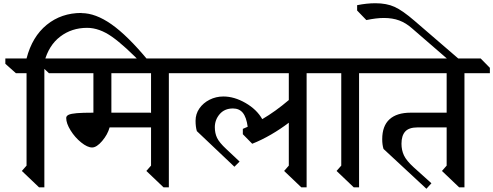

<svg xmlns="http://www.w3.org/2000/svg" viewBox="-20 -1147 3046 1186"><path d="M894 -775 871 -739Q751 -864 672.5 -919.5Q594 -975 518 -975Q423 -975 352 -921Q281 -867 254 -765V10H221L115 -91L144 -124V-695H78L13 -753V-786H144Q179 -921 269 -994Q359 -1067 483 -1067L484 -1066Q570 -1066 668.5 -997Q767 -928 894 -775Z M1023 -695V10H990L884 -91L913 -124V-360H657Q645 -316 611 -276Q577 -236 549 -236Q520 -236 481.5 -267Q443 -298 416 -341.5Q389 -385 389 -418Q389 -431 404 -438Q419 -445 454.5 -448Q490 -451 556 -451H557V-695H282L221 -753V-786H1122L1179 -728L1180 -695ZM913 -695H668V-451H910L913 -448Z M1874 -695V10H1841L1735 -91L1764 -124V-389Q1713 -350 1654.5 -316Q1596 -282 1538 -259L1480 -318V-351Q1500 -359 1510 -364Q1502 -423 1480 -450Q1458 -477 1419 -477Q1367 -477 1337 -442Q1307 -407 1307 -361Q1307 -324 1321 -295Q1335 -266 1377 -227L1460 -149L1428 -117L1196 -337Q1188 -364 1188 -401Q1188 -443 1211.5 -477Q1235 -511 1274.5 -531Q1314 -551 1360 -551Q1427 -551 1496.5 -511Q1566 -471 1600 -411Q1682 -459 1764 -529V-695H1103L1046 -753V-786H1974L2031 -728V-695Z M2198 -695V10H2165L2059 -91L2088 -124V-695H2014L1957 -753V-786H2298L2355 -728V-695Z M2849 -695V10H2816L2710 -91L2739 -124V-360H2559Q2506 -360 2483 -334.5Q2460 -309 2460 -259Q2460 -220 2475 -187.5Q2490 -155 2536 -113L2645 -15L2614 19L2349 -227Q2341 -253 2341 -287Q2341 -369 2386 -410Q2431 -451 2517 -451H2739V-695H2284L2222 -753V-786H2949L3006 -728V-695Z M2541 -1018 2822 -776 2792 -741 2525 -972Q2488 -1005 2446.5 -1020.5Q2405 -1036 2351 -1036Q2305 -1036 2243 -1023L2186 -1082V-1115Q2245 -1127 2299 -1127Q2368 -1127 2417.5 -1104.5Q2467 -1082 2541 -1018Z"/></svg>

Font: Inknut Antiqua Light
Style: Regular
Weight: 300
Designer: Claus Eggers Sørensen
Foundry: Claus Eggers Sørensen
Version: Version 1.003; ttfautohint (v1.8.2) -l 8 -r 50 -G 200 -x 14 